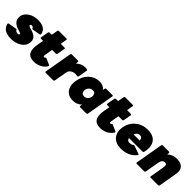

<svg xmlns="http://www.w3.org/2000/svg" viewBox="289 -1983 3306 3306"><g transform="rotate(45 1941.5 -330.0)"><path d="M208 10Q18 10 -16 -129Q-16 -147 0 -150L153 -176Q165 -176 169 -165Q189 -134 226 -134Q261 -134 261 -157Q261 -166 252.5 -171.5Q244 -177 211 -186Q44 -228 44 -346Q44 -443 136 -503Q210 -552 313 -552Q498 -552 521 -416Q521 -397 504 -394L359 -369Q348 -369 344 -381Q335 -408 302 -408Q273 -408 273 -386Q273 -367 323 -354Q430 -327 465 -283Q491 -250 491 -202Q491 -98 394 -39Q315 10 208 10Z M769 10Q656 10 621 -57Q598 -99 598 -163Q598 -200 606 -245L626 -357H573Q558 -357 558 -373L584 -519Q587 -536 605 -537H658L678 -652Q681 -669 699 -670H883Q898 -670 898 -656L878 -537H970Q985 -537 985 -523Q985 -520 959 -375Q956 -359 938 -357H846Q819 -206 819 -196Q819 -170 835 -170Q850 -170 862 -184Q867 -189 873 -189Q876 -189 994 -136Q1002 -132 1002 -124Q1002 -118 997 -109Q955 -46 891.5 -18Q828 10 769 10Z M1230 0H1046Q1031 0 1031 -16L1120 -524Q1123 -541 1142 -542H1293Q1308 -542 1308 -528L1302 -479Q1368 -549 1470 -549Q1521 -549 1521 -527L1492 -359Q1489 -343 1471 -343Q1450 -349 1418 -349Q1398 -349 1370.5 -340Q1343 -331 1321 -310Q1299 -289 1292 -252L1251 -18Q1248 -2 1230 0Z M1714 10Q1602 10 1546 -67Q1506 -122 1506 -201Q1506 -234 1513 -271Q1535 -399 1618 -475.5Q1701 -552 1813 -552Q1906 -552 1952 -487Q1956 -506 1959 -523.5Q1962 -541 1982 -542H2133Q2147 -542 2147 -529L2058 -18Q2055 -2 2037 0H1886Q1870 0 1870 -18L1876 -55Q1807 10 1714 10ZM1801 -180Q1839 -180 1867 -206Q1903 -239 1903 -292Q1903 -318 1887 -340Q1871 -362 1833 -362Q1796 -362 1768 -337Q1731 -303 1731 -251Q1731 -224 1747.5 -202Q1764 -180 1801 -180Z M2384 10Q2271 10 2236 -57Q2213 -99 2213 -163Q2213 -200 2221 -245L2241 -357H2188Q2173 -357 2173 -373L2199 -519Q2202 -536 2220 -537H2273L2293 -652Q2296 -669 2314 -670H2498Q2513 -670 2513 -656L2493 -537H2585Q2600 -537 2600 -523Q2600 -520 2574 -375Q2571 -359 2553 -357H2461Q2434 -206 2434 -196Q2434 -170 2450 -170Q2465 -170 2477 -184Q2482 -189 2488 -189Q2491 -189 2609 -136Q2617 -132 2617 -124Q2617 -118 2612 -109Q2570 -46 2506.5 -18Q2443 10 2384 10Z M2886 10Q2756 10 2690 -68Q2641 -127 2641 -211Q2641 -240 2646 -271Q2668 -396 2761.5 -474Q2855 -552 2985 -552Q3081 -552 3139 -512Q3221 -454 3221 -336Q3221 -287 3208 -237Q3203 -220 3186 -220H2855Q2867 -166 2919 -166Q2960 -166 2990 -187Q3000 -196 3009 -196Q3013 -196 3164 -142Q3174 -138 3174 -130Q3174 -125 3169 -119Q3117 -51 3041.5 -20.5Q2966 10 2886 10ZM3015 -320Q3014 -390 2955 -390Q2894 -390 2868 -320Z M3785 0H3601Q3586 0 3586 -16L3609 -147Q3635 -298 3635 -315Q3635 -333 3627.5 -347.5Q3620 -362 3590 -362Q3528 -362 3512 -274L3467 -18Q3464 -2 3446 0H3262Q3247 0 3247 -16L3336 -524Q3339 -541 3358 -542H3509Q3524 -542 3524 -528L3520 -486Q3589 -552 3697 -552Q3795 -552 3838 -499Q3870 -461 3870 -402Q3870 -380 3806 -18Q3803 -2 3785 0Z"/></g></svg>

Font: YamahaIndonesia935. App Black
Style: Italic
Weight: 900
Italic angle: -10°
Designer: Dalton Maag Ltd
Foundry: Dalton Maag Ltd
Version: Version 1.002; January 01, 2024; Regular/Italic